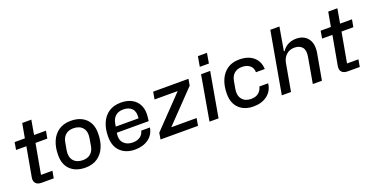

<svg xmlns="http://www.w3.org/2000/svg" viewBox="-29 -1428 4125 2136"><g transform="rotate(-20 2033.5 -360.0)"><path d="M201 0Q153 0 131.5 -25Q110 -50 118 -95L180 -440H58L73 -528H194L225 -699H333L303 -528H444L428 -440H288L224 -85H359L344 0Z M719 9Q607 9 542.5 -52Q478 -113 478 -221V-228Q478 -317 507.5 -387Q537 -457 595 -497Q653 -537 738 -537Q850 -537 914.5 -476Q979 -415 979 -307V-300Q979 -210 949.5 -140.5Q920 -71 862 -31Q804 9 719 9ZM721 -79Q777 -79 812 -110Q847 -141 856 -197L871 -286Q884 -361 847 -405Q810 -449 736 -449Q680 -449 645 -418Q610 -387 601 -331L585 -242Q573 -167 610 -123Q647 -79 721 -79Z M1306 9Q1200 9 1135.5 -52Q1071 -113 1071 -225V-232Q1071 -320 1100.5 -389Q1130 -458 1188 -497.5Q1246 -537 1331 -537Q1409 -537 1464 -506Q1519 -475 1544.5 -416.5Q1570 -358 1559 -277L1554 -237H1177Q1176 -234 1176 -231.5Q1176 -229 1175 -226Q1164 -157 1202 -115.5Q1240 -74 1309 -74Q1361 -74 1395.5 -98Q1430 -122 1440 -166H1543Q1529 -82 1464.5 -36.5Q1400 9 1306 9ZM1195 -340 1189 -305H1459V-309Q1468 -381 1433 -418.5Q1398 -456 1331 -456Q1273 -456 1238.5 -425Q1204 -394 1195 -340Z M1608 0 1621 -76 1972 -441H1698L1713 -528H2131L2118 -452L1767 -87H2067L2052 0Z M2188 0 2280 -528H2388L2295 0ZM2295 -610 2316 -729H2423L2403 -610Z M2709 9Q2602 9 2538.5 -52Q2475 -113 2475 -221V-228Q2475 -317 2504.5 -387Q2534 -457 2591.5 -497Q2649 -537 2734 -537Q2840 -537 2901.5 -483.5Q2963 -430 2966 -340H2862Q2861 -393 2825.5 -421Q2790 -449 2734 -449Q2677 -449 2642 -418Q2607 -387 2598 -331L2582 -242Q2570 -167 2606 -123Q2642 -79 2711 -79Q2767 -79 2800 -106.5Q2833 -134 2843 -178H2947Q2937 -91 2872.5 -41Q2808 9 2709 9Z M3044 0 3173 -729H3281L3233 -452H3242Q3266 -492 3310 -515Q3354 -538 3406 -538Q3500 -538 3546.5 -475Q3593 -412 3573 -303L3519 0H3411L3464 -301Q3478 -377 3447.5 -414Q3417 -451 3355 -451Q3298 -451 3259 -415.5Q3220 -380 3210 -321L3153 0Z M3824 0Q3776 0 3754.5 -25Q3733 -50 3741 -95L3803 -440H3681L3696 -528H3817L3848 -699H3956L3926 -528H4067L4051 -440H3911L3847 -85H3982L3967 0Z"/></g></svg>

Font: Hubot Sans Medium
Style: Italic
Weight: 500
Italic angle: -10°
Designer: Deni Anggara
Foundry: GitHub
Version: Version 1.001; ttfautohint (v1.8.4.7-5d5b);gftools[0.9.31]